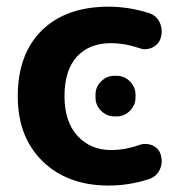

<svg xmlns="http://www.w3.org/2000/svg" viewBox="-20 -577 578 586"><path d="M403.3 -133.8Q413.1 -137.7 422.9 -137.7Q433.6 -137.7 444.3 -133.8Q464.8 -125 470.7 -104.5Q473.6 -94.7 473.6 -85Q473.6 -72.3 467.8 -59.6Q458 -38.1 434.6 -30.3Q374 -10.7 311.5 -10.7Q186.5 -10.7 110.4 -84.5Q34.2 -158.2 34.2 -283.2Q34.2 -412.1 107.9 -484.4Q181.6 -556.6 311.5 -556.6Q373 -556.6 434.6 -537.1Q457 -530.3 467.8 -507.8Q473.6 -494.1 473.6 -480.5Q473.6 -471.7 470.7 -461.9Q464.8 -441.4 444.3 -431.6Q433.6 -426.8 421.9 -426.8Q413.1 -426.8 403.3 -430.7Q360.4 -445.3 319.3 -445.3Q252 -445.3 214.4 -403.8Q176.8 -362.3 176.8 -283.2Q176.8 -206.1 216.3 -162.6Q255.9 -119.1 319.3 -119.1Q361.3 -119.1 403.3 -133.8ZM329.1 -221.7Q305.7 -221.7 288.6 -238.8Q271.5 -255.9 271.5 -279.3V-288.1Q271.5 -311.5 288.6 -328.6Q305.7 -345.7 329.1 -345.7H335.9Q359.4 -345.7 376.5 -328.6Q393.6 -311.5 393.6 -288.1V-279.3Q393.6 -255.9 376.5 -238.8Q359.4 -221.7 335.9 -221.7Z"/></svg>

Font: Gen Jyuu Gothic P Bold
Style: Bold
Weight: 700
Designer: [Source Han Sans]
Ryoko NISHIZUKA  (kana & ideographs); Paul D. Hunt (Latin, Greek & Cyrillic); Wenlong ZHANG  (bopomofo
Version: Version 1.002.20150607